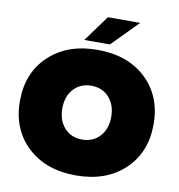

<svg xmlns="http://www.w3.org/2000/svg" viewBox="-101 -1042 1083 1160"><g transform="rotate(10 440.5 -462.5)"><path d="M31 -360Q31 -533 143.5 -639Q256 -745 441 -745Q626 -745 738.5 -639Q851 -533 851 -360Q851 -187 738.5 -81Q626 25 441 25Q256 25 143.5 -81Q31 -187 31 -360ZM291 -360Q291 -286 332.5 -240.5Q374 -195 441 -195Q508 -195 549.5 -240.5Q591 -286 591 -360Q591 -434 549.5 -479.5Q508 -525 441 -525Q374 -525 332.5 -479.5Q291 -434 291 -360ZM665 -950 507 -790H350L467 -950Z"/></g></svg>

Font: Metropolitano Black
Style: Regular
Weight: 900
Designer: Fonts by Alex Slobzheninov & Chris M. Simpson / Changes by Cristiano Sobral
Foundry: Fonts by Alex Slobzheninov & Chris M. Simpson / Changes by Cristiano Sobral
Version: Version 1.00;August 30, 2020;FontCreator 13.0.0.2681 64-bit